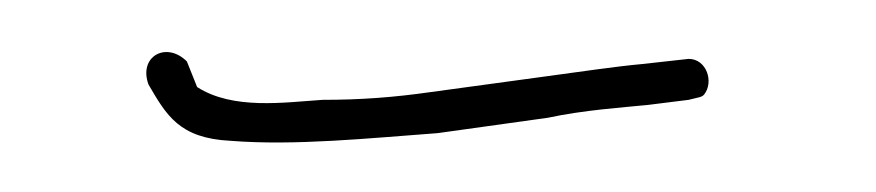

<svg xmlns="http://www.w3.org/2000/svg" viewBox="-20 -311 342 75"><path d="M38 -278C45 -266 50 -257 70 -256C95 -254 124 -257 151 -259L194 -265C208 -268 223 -269 233 -270L249 -272C253 -273 254 -273 255 -274C259 -279 256 -288 249 -288L231 -286C220 -285 207 -283 192 -281L148 -275C134 -273 121 -272 106 -272C91 -271 71 -268 57 -277L53 -287C45 -295 34 -289 38 -278Z"/></svg>

Font: Stray Cat
Style: ExLtCn
Weight: 200
Version: Version 1.0